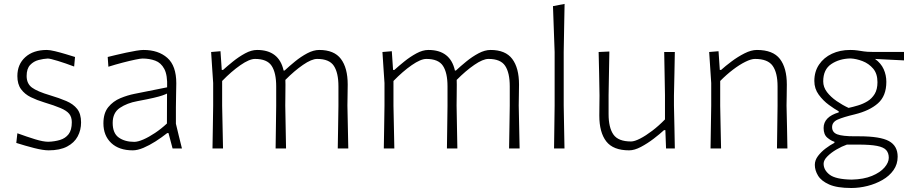

<svg xmlns="http://www.w3.org/2000/svg" viewBox="-20 -761 4675 984"><path d="M229 9.5Q201.5 9.5 155.2 -2.2Q109 -14 63.5 -28.5L69 -78Q118.5 -60 160 -47.2Q201.5 -34.5 227.5 -34.5Q260 -35.5 287.5 -43.8Q315 -52 331.5 -73.2Q348 -94.5 348 -134.5Q348 -161 334.8 -177.5Q321.5 -194 290.2 -207.2Q259 -220.5 206 -236.5Q169.5 -247.5 138.2 -262.8Q107 -278 88 -303.8Q69 -329.5 69 -371Q69 -431.5 109.8 -468.2Q150.5 -505 220.5 -505Q235.5 -505 262.2 -498.5Q289 -492 317.2 -483.5Q345.5 -475 364.5 -469L360 -420Q316.5 -436.5 276.5 -448.8Q236.5 -461 225 -461Q203 -460 177.8 -453.5Q152.5 -447 134.5 -428Q116.5 -409 116.5 -371.5Q116.5 -332.5 143.8 -312.2Q171 -292 237 -272.5Q284 -258.5 319.8 -243.2Q355.5 -228 375.5 -202.8Q395.5 -177.5 395.5 -133.5Q395.5 -94.5 378.2 -62Q361 -29.5 324 -10Q287 9.5 229 9.5Z M660.5 9.5Q590 9.5 550 -28.2Q510 -66 510 -129Q510 -181.5 535 -212Q560 -242.5 596.8 -257.8Q633.5 -273 669 -280L836.5 -313.5Q839 -376 822 -407.8Q805 -439.5 775.5 -450.2Q746 -461 710.5 -461Q700 -461 672.5 -455.2Q645 -449.5 608.5 -440Q572 -430.5 535.5 -419L532 -469Q548.5 -473 574 -479.2Q599.5 -485.5 626.8 -491.2Q654 -497 677.8 -501Q701.5 -505 715.5 -505Q791.5 -505 837.5 -464.5Q883.5 -424 883.5 -334Q883.5 -312.5 882.5 -278.5Q881.5 -244.5 881.5 -211V-127Q889 -95 896.2 -65.8Q903.5 -36.5 912.5 0H864.5L843.5 -79H837Q808.5 -56.5 776.8 -36.2Q745 -16 714.8 -3.2Q684.5 9.5 660.5 9.5ZM668 -34Q686.5 -34 714.8 -46.2Q743 -58.5 774.8 -79.8Q806.5 -101 835.5 -128L836 -281.5Q827 -277 812 -271.8Q797 -266.5 767 -259.5Q737 -252.5 683.5 -242.5Q631.5 -233 594.5 -208.2Q557.5 -183.5 557.5 -131Q557.5 -78 588.8 -56Q620 -34 668 -34Z M1069 0Q1070 -56 1070.8 -107.8Q1071.5 -159.5 1072.5 -220.5V-335.5Q1070 -374.5 1067.2 -414.5Q1064.5 -454.5 1062 -494.5L1110 -498.5L1116.5 -402.5H1123Q1144.5 -422 1174.2 -446Q1204 -470 1236.2 -487.5Q1268.5 -505 1297.5 -505Q1410 -505 1433.5 -399.5H1438.5Q1461.5 -421 1491.8 -445.8Q1522 -470.5 1554.5 -487.8Q1587 -505 1616 -505Q1692.5 -505 1727.2 -459Q1762 -413 1762 -327.5Q1762 -295 1761.2 -267.8Q1760.5 -240.5 1760.5 -220.5Q1761.5 -159.5 1762.8 -107.8Q1764 -56 1765 0H1711Q1712 -56 1712.8 -107.5Q1713.5 -159 1714.5 -219V-318.5Q1714.5 -388 1691 -423.5Q1667.5 -459 1605.5 -459Q1577 -459 1532.8 -428.5Q1488.5 -398 1442.5 -351.5Q1443 -340.5 1443 -327.5Q1443 -295 1442.5 -267.8Q1442 -240.5 1442 -220.5Q1443 -159.5 1444 -107.8Q1445 -56 1446 0H1392.5Q1393.5 -56 1394 -107.5Q1394.5 -159 1395.5 -219V-318.5Q1395.5 -388 1372.2 -423.5Q1349 -459 1287 -459Q1258 -459 1212 -427Q1166 -395 1118.5 -346V-219Q1119.5 -159 1120.8 -107.5Q1122 -56 1123 0Z M1947 0Q1948 -56 1948.8 -107.8Q1949.5 -159.5 1950.5 -220.5V-335.5Q1948 -374.5 1945.2 -414.5Q1942.5 -454.5 1940 -494.5L1988 -498.5L1994.5 -402.5H2001Q2022.5 -422 2052.2 -446Q2082 -470 2114.2 -487.5Q2146.5 -505 2175.5 -505Q2288 -505 2311.5 -399.5H2316.5Q2339.5 -421 2369.8 -445.8Q2400 -470.5 2432.5 -487.8Q2465 -505 2494 -505Q2570.5 -505 2605.2 -459Q2640 -413 2640 -327.5Q2640 -295 2639.2 -267.8Q2638.5 -240.5 2638.5 -220.5Q2639.5 -159.5 2640.8 -107.8Q2642 -56 2643 0H2589Q2590 -56 2590.8 -107.5Q2591.5 -159 2592.5 -219V-318.5Q2592.5 -388 2569 -423.5Q2545.5 -459 2483.5 -459Q2455 -459 2410.8 -428.5Q2366.5 -398 2320.5 -351.5Q2321 -340.5 2321 -327.5Q2321 -295 2320.5 -267.8Q2320 -240.5 2320 -220.5Q2321 -159.5 2322 -107.8Q2323 -56 2324 0H2270.5Q2271.5 -56 2272 -107.5Q2272.5 -159 2273.5 -219V-318.5Q2273.5 -388 2250.2 -423.5Q2227 -459 2165 -459Q2136 -459 2090 -427Q2044 -395 1996.5 -346V-219Q1997.5 -159 1998.8 -107.5Q2000 -56 2001 0Z M2819.5 0Q2820 -56 2821 -107.8Q2822 -159.5 2822.5 -220.5V-494Q2818.5 -619 2814 -729.5L2873.5 -741Q2872.5 -681 2871.2 -619.8Q2870 -558.5 2869 -494V-220.5Q2870 -159.5 2871 -107.8Q2872 -56 2873 0Z M3204.5 9.5Q3122.5 9.5 3087 -36.5Q3051.5 -82.5 3051.5 -168.5Q3051.5 -200.5 3052 -224.8Q3052.5 -249 3052.5 -271Q3051.5 -334 3050.5 -386.5Q3049.5 -439 3048 -494.5L3103 -497Q3102 -440.5 3101 -387.8Q3100 -335 3099 -273.5V-176.5Q3099 -107 3123.8 -71.5Q3148.5 -36 3214 -36Q3232 -36 3260.8 -50.8Q3289.5 -65.5 3323 -91Q3356.5 -116.5 3388 -149V-273.5Q3387 -334.5 3386 -386.8Q3385 -439 3384 -494.5H3438.5Q3437.5 -438 3436.5 -386Q3435.5 -334 3434 -271V-220.5Q3435.5 -159.5 3436.5 -107.8Q3437.5 -56 3438.5 0H3393.5L3390 -94H3383Q3362 -74.5 3330.2 -50.2Q3298.5 -26 3265 -8.2Q3231.5 9.5 3204.5 9.5Z M3621.5 0Q3622.5 -56 3623.2 -107.8Q3624 -159.5 3625 -220.5V-335.5Q3622.5 -374.5 3619.8 -414.5Q3617 -454.5 3614.5 -494.5L3662.5 -498.5L3669 -402.5H3675.5Q3697 -422 3729 -446Q3761 -470 3795.5 -487.5Q3830 -505 3859 -505Q3941.5 -505 3977 -459Q4012.5 -413 4012.5 -327.5Q4012.5 -295 4011.8 -267.8Q4011 -240.5 4011 -220.5Q4012.5 -159.5 4013.5 -107.8Q4014.5 -56 4015.5 0H3962Q3963 -56 3963.5 -107.5Q3964 -159 3965 -219V-318.5Q3965 -388 3940 -423.5Q3915 -459 3849.5 -459Q3829.5 -459 3799.8 -444.2Q3770 -429.5 3736.5 -404Q3703 -378.5 3671 -346V-219Q3672 -159 3673.2 -107.5Q3674.5 -56 3675.5 0Z M4343 202.5Q4270 202.5 4229.5 184.5Q4189 166.5 4172.5 139.2Q4156 112 4156 84Q4156 60 4172.2 38.5Q4188.5 17 4211.8 -0.5Q4235 -18 4256.5 -29V-34.5Q4240 -39 4220.5 -55Q4201 -71 4201 -105Q4201 -162 4278.5 -185V-190.5Q4257.5 -202 4228 -223.5Q4198.5 -245 4176 -275.8Q4153.5 -306.5 4153.5 -346Q4153.5 -394.5 4177.8 -430.2Q4202 -466 4243.5 -485.5Q4285 -505 4337 -505Q4358.5 -505 4374.5 -502.5Q4390.5 -500 4407.5 -497.5Q4424.5 -495 4449 -495H4613V-451.5Q4575 -453.5 4538 -455.2Q4501 -457 4464.5 -459Q4495 -437 4508.8 -406.5Q4522.5 -376 4522.5 -341.5Q4522.5 -269.5 4479.5 -231.5Q4436.5 -193.5 4361 -175Q4302 -161 4273.2 -148.2Q4244.5 -135.5 4244.5 -109.5Q4244.5 -82.5 4271 -72.5Q4297.5 -62.5 4360.5 -62.5H4383Q4491 -62.5 4535.8 -38Q4580.5 -13.5 4580.5 42Q4580.5 81 4559.2 111Q4538 141 4502.8 161.2Q4467.5 181.5 4425.8 192Q4384 202.5 4343 202.5ZM4329 -208Q4352 -213 4377.8 -220.8Q4403.5 -228.5 4426 -242.2Q4448.5 -256 4462.8 -279.5Q4477 -303 4477 -340Q4477 -383.5 4454.8 -409.5Q4432.5 -435.5 4400.5 -447.8Q4368.5 -460 4339 -461.5Q4282 -460.5 4240.5 -432.8Q4199 -405 4199 -344Q4199 -314.5 4218.2 -289.2Q4237.5 -264 4267.5 -243.2Q4297.5 -222.5 4329 -208ZM4345 159.5Q4406.5 158 4448.8 140.5Q4491 123 4513 97.5Q4535 72 4535 47.5Q4535 23.5 4522 8.5Q4509 -6.5 4475 -13.2Q4441 -20 4377.5 -20H4320.5Q4294.5 -11 4266.8 5.2Q4239 21.5 4220 40.8Q4201 60 4201 78Q4201 110.5 4231.8 134.2Q4262.5 158 4345 159.5Z"/></svg>

Font: Commissioner Loud ExtraLight
Style: Regular
Weight: 200
Designer: Kostas Bartsokas
Foundry: Kostas Bartsokas
Version: Version 1.000; ttfautohint (v1.8.3)